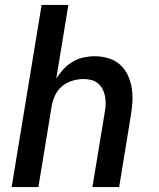

<svg xmlns="http://www.w3.org/2000/svg" viewBox="-20 -755 640 775"><path d="M27 0 148 -735H256L207 -437Q219 -457 235.5 -475Q252 -493 273 -505.5Q294 -518 317 -523Q340 -528 362 -528Q391 -528 417.5 -520Q444 -512 464 -494.5Q484 -477 495.5 -452.5Q507 -428 511.5 -401Q516 -374 514.5 -345.5Q513 -317 508 -288L461 0H353L403 -303Q406 -319 406.5 -335Q407 -351 404 -366.5Q401 -382 394 -395.5Q387 -409 375.5 -418.5Q364 -428 349 -432Q334 -436 317 -436Q296 -436 273.5 -429.5Q251 -423 232.5 -408.5Q214 -394 203.5 -372.5Q193 -351 189 -329L135 0Z"/></svg>

Font: Iosevka Semibold Extended
Style: Italic
Weight: 600
Width: 7
Italic angle: -9°
Monospace: yes
Designer: Belleve Invis
Foundry: Belleve Invis
Version: Version 32.5.0; ttfautohint (v1.8.4)